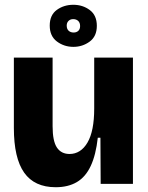

<svg xmlns="http://www.w3.org/2000/svg" viewBox="-20 -769 620 803"><path d="M213 14Q124 14 81 -47Q38 -108 38 -234V-528H200V-241Q200 -179 218 -152Q236 -125 271 -125Q294 -125 313 -137Q332 -149 346 -173Q360 -197 367 -232.5Q374 -268 374 -315V-528H536V-231V0H401L400 -193H389Q381 -121 359.5 -75Q338 -29 301.5 -7.5Q265 14 213 14ZM287 -573Q248 -573 218 -595.5Q188 -618 188 -662Q188 -706 217.5 -727.5Q247 -749 287 -749Q326 -749 355.5 -727Q385 -705 385 -661Q385 -617 355 -595Q325 -573 287 -573ZM288 -633Q300 -633 307.5 -640Q315 -647 315 -660Q315 -674 307 -681.5Q299 -689 286 -689Q274 -689 266.5 -681.5Q259 -674 259 -662Q259 -648 267 -640.5Q275 -633 288 -633Z"/></svg>

Font: Bricolage Grotesque 72pt ExtraBold
Style: Regular
Weight: 800
Designer: Mathieu Triay
Foundry: Atelier Triay
Version: Version 1.001;gftools[0.9.33.dev8+g029e19f]